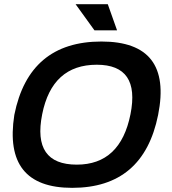

<svg xmlns="http://www.w3.org/2000/svg" viewBox="-20 -904 833 929"><path d="M351.6 -107.4Q562.5 -107.4 611.3 -351.1Q659.2 -590.8 448.2 -590.8Q231.9 -590.8 184.1 -351.1Q135.3 -107.4 351.6 -107.4ZM49.3 -348.1Q120.1 -703.1 470.7 -703.1Q815.9 -703.1 745.1 -348.1Q674.3 4.9 329.1 4.9Q-5.9 4.9 49.3 -348.1ZM546.4 -757.3H437L345.7 -883.8H501.5Z"/></svg>

Font: Sansation
Style: Bold Italic
Weight: 700
Designer: Bernd Montag
Version: Version 1.301